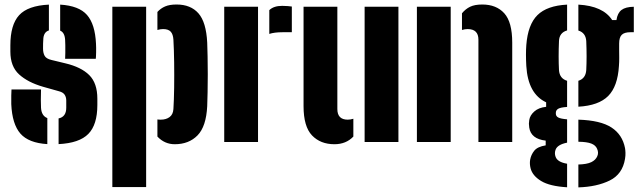

<svg xmlns="http://www.w3.org/2000/svg" viewBox="-20 -630 2834 852"><path d="M240 9.5V-104.5Q274 -111.5 274 -152V-184Q274 -199 266.8 -209.8Q259.5 -220.5 242 -225L171 -245Q103.5 -264.5 64.8 -299.8Q26 -335 26 -401V-429Q26 -520 64.8 -562.5Q103.5 -605 197 -609.5V-495Q172.5 -487.5 172 -453Q171.5 -442 171.2 -437Q171 -432 171 -414Q171 -395.5 178 -382.5Q185 -369.5 208 -364L270 -349Q340 -332.5 376 -296.8Q412 -261 412 -192V-164Q412 -76.5 372 -35.8Q332 5 240 9.5ZM269 -369Q269.5 -378 269.8 -395.2Q270 -412.5 269.8 -429.2Q269.5 -446 269 -453Q267 -486 247 -494V-609.5Q330.5 -604.5 366.2 -563.5Q402 -522.5 406 -436Q407 -419.5 406.5 -397Q406 -374.5 405 -369ZM30 -168Q29.5 -184.5 30 -206.2Q30.5 -228 31 -233H162Q160.5 -177.5 162 -152Q164 -116 190 -106V9.5Q107 4.5 70.5 -37.2Q34 -79 30 -168Z M678.5 -100Q682 -99.5 685.8 -99.2Q689.5 -99 693.5 -99Q717 -99 732.5 -110.5Q748 -122 749.5 -146Q752 -185 752.8 -240.8Q753.5 -296.5 752.8 -353.5Q752 -410.5 749.5 -454Q748 -478 737.5 -489.5Q727 -501 703.5 -501Q692 -501 678.5 -497V-577Q693 -593 712.8 -601.5Q732.5 -610 763.5 -610Q826 -610 860.5 -571Q895 -532 899.5 -441Q900.5 -417.5 901.2 -379.8Q902 -342 902 -300Q902 -258 901.2 -220.2Q900.5 -182.5 899.5 -159Q895 -68.5 856.5 -29.2Q818 10 755.5 10Q710.5 10 678.5 -24ZM478.5 200V-600H628.5V200Z M1175 -479.5V-585Q1194.5 -604 1232 -604Q1245 -604 1257 -603Q1269 -602 1275 -601V-487H1234Q1197.5 -487 1175 -479.5ZM975 0V-600H1125V0Z M1327 -159V-600H1477V-146Q1477 -99 1523 -99Q1534.5 -99 1548 -103V-24Q1515.5 10 1464 10Q1402 10 1364.5 -29.2Q1327 -68.5 1327 -159ZM1598 0V-600H1748V0Z M2103 0V-454Q2103 -501 2055 -501Q2043.5 -501 2030 -497V-571Q2045.5 -590 2066 -600Q2086.5 -610 2120 -610Q2182.5 -610 2217.8 -571Q2253 -532 2253 -441V0ZM1830 0V-600H1980V0Z M2496.5 201Q2419.5 196.5 2381.2 173.2Q2343 150 2334.5 117Q2329.5 97.5 2332.5 79Q2336.5 56.5 2350.8 38.8Q2365 21 2401.5 15V-6Q2336 -13.5 2328.5 -64Q2327 -76 2327 -81.2Q2327 -86.5 2328.5 -97Q2331.5 -118 2350.8 -135.2Q2370 -152.5 2403.5 -156V-176Q2323 -213.5 2315.5 -337Q2312.5 -390.5 2315.5 -430Q2322.5 -521 2365 -563Q2407.5 -605 2496.5 -609.5V-495Q2462 -485 2460.5 -448Q2457.5 -376.5 2460.5 -319Q2463 -281.5 2496.5 -271.5V-155.5Q2467 -153.5 2456.8 -147.2Q2446.5 -141 2446.5 -129V-126Q2446.5 -114.5 2457 -108.8Q2467.5 -103 2496.5 -100.5V3Q2454 11.5 2445.5 34Q2439.5 50 2445.5 66Q2454 89.5 2496.5 96.5ZM2546.5 -156.5V-271.5Q2579 -281.5 2581.5 -319Q2584.5 -376.5 2581.5 -448Q2579 -484.5 2546.5 -494.5V-609.5Q2656 -603.5 2696.5 -541H2715.5Q2720 -572 2738 -585.8Q2756 -599.5 2792.5 -600V-487H2777.5Q2750.5 -487 2739 -475.5Q2727.5 -464 2727.5 -437V-408Q2727.5 -390 2727.8 -373Q2728 -356 2726.5 -337Q2721 -246.5 2678.8 -204Q2636.5 -161.5 2546.5 -156.5ZM2546.5 201.5V100Q2584.5 99 2604 89.5Q2623.5 80 2630.5 63Q2637.5 47.5 2629.5 30Q2623 14.5 2603.8 7Q2584.5 -0.5 2546.5 -1V-99Q2645 -96 2693.5 -64.2Q2742 -32.5 2753.5 27Q2755 35 2755.5 47.8Q2756 60.5 2753.5 75Q2742.5 143 2685.5 171Q2628.5 199 2546.5 201.5Z"/></svg>

Font: Big Shoulders Stencil Display Black
Style: Regular
Weight: 900
Designer: Patric King
Foundry: XO Type Co
Version: Version 1.000